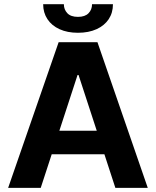

<svg xmlns="http://www.w3.org/2000/svg" viewBox="-20 -912 758 932"><path d="M19.5 0 264.6 -707H453.1L697.3 0H540L486.8 -163.1H231L177.7 0ZM449.7 -277.3 361.3 -547.9H356.4L268.1 -277.3ZM358.4 -752.9Q307.1 -752.9 269 -770.3Q231 -787.6 210.2 -819.1Q189.5 -850.6 189.5 -891.6H290Q290 -865.7 306.9 -847.9Q323.7 -830.1 358.4 -830.1Q392.6 -830.1 409.7 -847.7Q426.8 -865.2 426.8 -891.6H528.3Q528.3 -850.1 507.6 -818.8Q486.8 -787.6 448.5 -770.3Q410.2 -752.9 358.4 -752.9Z"/></svg>

Font: Pretendard GOV
Style: Bold
Weight: 700
Designer: Base glyphs from Inter by Rasmus Andersson; Hangeul glyphs from Noto Sans CJK(Source Han Sans) by Jang Soo-young and Kan
Foundry: Kil Hyung-jin
Version: Version 1.309